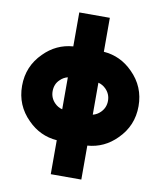

<svg xmlns="http://www.w3.org/2000/svg" viewBox="-96 -776 880 1052"><g transform="rotate(10 344.0 -250.0)"><path d="M259 -511Q165 -504 97 -435Q20 -359 20 -250Q20 -141 97 -65Q165 4 259 11V200H429V11Q523 4 591 -65Q668 -141 668 -250Q668 -359 591 -435Q523 -504 429 -511V-700H259ZM259 -161Q235 -167 217 -185Q190 -212 190 -250Q190 -269 196.5 -285.5Q203 -302 217 -315Q235 -333 259 -339ZM429 -339Q453 -333 471 -315Q498 -288 498 -250Q498 -212 471 -185Q453 -167 429 -161Z"/></g></svg>

Font: Unageo
Style: Black
Weight: 900
Designer: Richard Sepsi
Foundry: Richard Sepsi
Version: Version 2.000